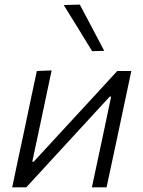

<svg xmlns="http://www.w3.org/2000/svg" viewBox="-20 -798 611 818"><path d="M32 0Q43.5 -56 54.5 -107.2Q65.5 -158.5 78.5 -219.5L89 -269Q102.5 -334 113.8 -387Q125 -440 137 -495.5L200 -498Q188.5 -444.5 177.8 -393.2Q167 -342 154 -280.5L117.5 -109H123.5L282 -281Q330 -333 380 -387.2Q430 -441.5 479.5 -495.5H539.5Q527.5 -439.5 516.5 -387Q505.5 -334.5 491.5 -269L481 -219.5Q468 -159 457 -107.2Q446 -55.5 434 0H371.5Q383 -54.5 393.8 -104.5Q404.5 -154.5 417 -213L453.5 -386.5H447.5L292.5 -218Q193 -110.5 92 0ZM372.5 -580Q343 -629 312.5 -678Q282 -727 251.5 -776.5L320 -778.5Q346 -729.5 372 -680.2Q398 -631 424 -581.5Z"/></svg>

Font: Commissioner Light
Style: Italic
Weight: 300
Italic angle: -12°
Designer: Kostas Bartsokas
Foundry: Kostas Bartsokas
Version: Version 1.000; ttfautohint (v1.8.3)